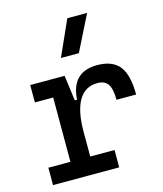

<svg xmlns="http://www.w3.org/2000/svg" viewBox="-117 -882 821 969"><g transform="rotate(-15 293.0 -397.5)"><path d="M257.8 -222.7V-90.8H384.8V0H39.1V-90.8H154.3V-426.8H58.6V-517.6H238.3L255.9 -384.8H267.6Q276.4 -527.3 410.2 -527.3Q490.2 -527.3 526.4 -481.4Q562.5 -435.5 562.5 -333H460Q460 -389.6 443.1 -414.6Q426.3 -439.5 388.7 -439.5Q322.8 -439.5 290.3 -383.1Q257.8 -326.7 257.8 -222.7ZM243.7 -609.4 326.7 -794.9H430.2L337.4 -609.4Z"/></g></svg>

Font: Cascadia Code NF
Style: Regular
Weight: 400
Monospace: yes
Designer: Aaron Bell
Foundry: Saja Typeworks
Version: Version 2404.023; ttfautohint (v1.8.4)